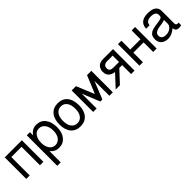

<svg xmlns="http://www.w3.org/2000/svg" viewBox="266 -1813 3306 3306"><g transform="rotate(-45 1919.0 -160.5)"><path d="M60 -524H477V0H393V-448H144V0H60Z M597 218V-524H674V-445Q733 -539 841 -539Q945 -539 1005.5 -462Q1066 -385 1066 -253Q1066 -128 1004.5 -52.5Q943 23 842 23Q745 23 681 -55V218ZM827 -461Q761 -461 721 -405.5Q681 -350 681 -258Q681 -166 721 -110.5Q761 -55 827 -55Q895 -55 937 -110.5Q979 -166 979 -255Q979 -349 937.5 -405Q896 -461 827 -461Z M1362 -539Q1475 -539 1537.5 -464.5Q1600 -390 1600 -254Q1600 -125 1536.5 -51Q1473 23 1363 23Q1251 23 1188.5 -51.5Q1126 -126 1126 -258Q1126 -390 1189 -464.5Q1252 -539 1362 -539ZM1363 -462Q1293 -462 1253 -407.5Q1213 -353 1213 -258Q1213 -163 1253 -108.5Q1293 -54 1363 -54Q1432 -54 1472.5 -108.5Q1513 -163 1513 -255Q1513 -352 1473.5 -407Q1434 -462 1363 -462Z M1690 -524H1794L1929 -198L2064 -524H2168V0H2084V-363L1954 -40H1904L1774 -363V0H1690Z M2294 -375Q2294 -399 2301 -422.5Q2308 -446 2324.5 -470Q2341 -494 2373 -509Q2405 -524 2449 -524H2697V0H2613V-218H2544L2341 0H2238L2443 -221Q2376 -227 2335 -265Q2294 -303 2294 -375ZM2385 -364Q2385 -294 2476 -294H2613V-449H2476Q2434 -449 2409.5 -427.5Q2385 -406 2385 -370Z M2817 -524H2901V-309H3151V-524H3235V0H3151V-233H2901V0H2817Z M3348 -369Q3354 -539 3558 -539Q3655 -539 3705 -502.5Q3755 -466 3755 -396V-88Q3755 -47 3800 -47Q3809 -47 3818 -49V14Q3783 23 3761 23Q3721 23 3700.5 4.5Q3680 -14 3675 -54Q3591 23 3497 23Q3418 23 3371.5 -19Q3325 -61 3325 -132Q3325 -155 3329.5 -174Q3334 -193 3339.5 -207.5Q3345 -222 3359 -234.5Q3373 -247 3382.5 -255Q3392 -263 3414.5 -270.5Q3437 -278 3449 -281.5Q3461 -285 3491 -290Q3521 -295 3535 -297Q3549 -299 3585 -304Q3634 -310 3653 -323Q3672 -336 3672 -362V-384Q3672 -422 3641.5 -442Q3611 -462 3555 -462Q3497 -462 3467 -439.5Q3437 -417 3432 -369ZM3515 -50Q3584 -50 3628 -86.5Q3672 -123 3672 -165V-259Q3647 -247 3596.5 -239Q3546 -231 3509 -225Q3472 -219 3442 -196.5Q3412 -174 3412 -134Q3412 -94 3439 -72Q3466 -50 3515 -50Z"/></g></svg>

Font: ColatingCofangSans
Style: Regular
Weight: 400
Foundry: GNU
Version: Version 412.227;June 27, 2022;FontCreator 11.0.0.2412 32-bit